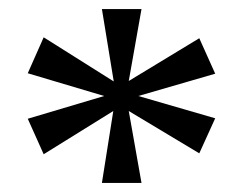

<svg xmlns="http://www.w3.org/2000/svg" viewBox="-20 -780 540 422"><path d="M204 -378 229 -536 76 -441 41 -519 209 -569 41 -619 76 -698 230 -601 204 -760H291L263 -602L418 -696L453 -618L284 -569L453 -520L418 -443L263 -536L291 -378Z"/></svg>

Font: Noto Serif Ethiopic
Style: Regular
Weight: 400
Designer: Monotype Design Team
Foundry: Monotype Imaging Inc.
Version: Version 2.102